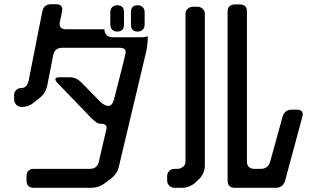

<svg xmlns="http://www.w3.org/2000/svg" viewBox="-20 -788 1496 912"><path d="M476 -649H293Q263 -649 263 -676Q263 -682 270 -709Q276 -739 276 -742Q276 -768 246 -768H223Q207 -768 196 -760Q185 -752 181 -734L116 -405Q108 -370 82 -370Q67 -370 57 -360.5Q47 -351 47 -337V-316Q47 -302 57 -291Q67 -280 84 -280Q117 -280 142 -302L171 -325Q197 -346 204 -380L233 -527Q237 -545 248 -553Q259 -561 275 -561H549Q577 -561 577 -540Q577 -531 522 -317Q514 -285 494 -285Q476 -285 453 -308L367 -396Q342 -421 312 -421H262Q243 -421 243 -412Q243 -404 251 -396L415 -226Q427 -214 437 -207Q447 -200 462 -200Q474 -200 481 -194Q488 -188 486 -177L449 -18Q441 14 406 14H141Q125 14 115.5 22.5Q106 31 106 48V70Q106 104 141 104H414Q449 104 477 83L508 60Q537 37 544 6L674 -541Q678 -560 680 -578.5Q682 -597 682 -616Q669 -611 656 -611H515Q497 -611 486.5 -621.5Q476 -632 476 -649ZM634 -638Q649 -638 658 -647Q667 -656 667 -671V-730Q667 -745 658 -754Q649 -763 634 -763Q602 -763 602 -730V-671Q602 -638 634 -638ZM537 -638Q569 -638 569 -671V-730Q569 -763 537 -763Q522 -763 513 -754Q504 -745 504 -730V-671Q504 -656 513 -647Q522 -638 537 -638Z M1061 70Q1061 104 1096 104H1290Q1324 104 1334 71L1416 -233Q1417 -237 1417.5 -240Q1418 -243 1418 -245Q1418 -267 1390 -267H1366Q1332 -267 1322 -233L1263 -19Q1253 14 1219 14H1188Q1172 14 1162.5 5.5Q1153 -3 1153 -20V-733Q1153 -767 1118 -767H1096Q1080 -767 1070.5 -758.5Q1061 -750 1061 -733ZM808 104H847Q862 104 878.5 97.5Q895 91 907 80L929 59Q940 48 946.5 31.5Q953 15 953 1V-723Q953 -737 942.5 -746.5Q932 -756 918 -756H896Q882 -756 871.5 -746.5Q861 -737 861 -723V-20Q861 -5 849 4.5Q837 14 823 14H808Q794 14 784 24Q774 34 774 48V70Q774 84 784 94Q794 104 808 104Z"/></svg>

Font: WDXL Lubrifont TC
Style: Regular
Weight: 400
Designer: [WDXL Lubrifont] Copyright 2020-2022 (c) NightFurySL2001, Skr-ZERO; [ZCOOL QingKe HuangYou] Copyright 2018-2022 (c) The 
Version: Version 2.001;hotconv 1.1.1;makeotfexe 2.6.0